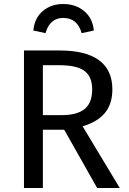

<svg xmlns="http://www.w3.org/2000/svg" viewBox="-20 -942 645 962"><path d="M296.9 -852.1Q229.5 -852.1 208 -775.9L147 -789.1Q152.8 -851.1 194.1 -886.5Q235.4 -921.9 296.9 -921.9Q359.4 -921.9 401.9 -886.2Q444.3 -850.6 450.2 -789.1L389.2 -775.9Q367.7 -852.1 296.9 -852.1ZM466.8 0 301.8 -292H194.8V0H100.1V-689H280.8Q410.2 -689 476.6 -639.9Q543 -590.8 543 -494.1Q543 -421.9 506.1 -376.7Q469.2 -331.5 394 -309.1L580.1 0ZM194.8 -365.2H291Q365.7 -365.2 403.8 -395.8Q441.9 -426.3 441.9 -494.1Q441.9 -558.1 403.3 -586.7Q364.7 -615.2 279.8 -615.2H194.8Z"/></svg>

Font: FiraGO
Style: Regular
Weight: 400
Designer: bBox Type
Foundry: bBox Type GmbH
Version: Version 1.001;PS 001.001;hotconv 1.0.88;makeotf.lib2.5.64775